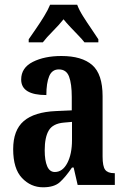

<svg xmlns="http://www.w3.org/2000/svg" viewBox="-20 -786 534 816"><path d="M163 10Q111 10 73.5 -29.5Q36 -69 36 -152Q36 -233 81 -271.5Q126 -310 218 -314L285 -317V-374Q285 -430 273.5 -460.5Q262 -491 230 -491Q201 -491 189 -462Q177 -433 177 -382Q70 -382 70 -448Q70 -498 119.5 -523Q169 -548 241 -548Q328 -548 372 -509.5Q416 -471 416 -377V-121Q416 -79 427 -64.5Q438 -50 465 -50H468V0H310L293 -74H286Q258 -33 234 -11.5Q210 10 163 10ZM213 -55Q246 -55 266 -93Q286 -131 286 -191V-268L252 -265Q205 -261 187.5 -232Q170 -203 170 -147Q170 -104 180.5 -79.5Q191 -55 213 -55ZM102 -619Q115 -638 133 -664Q151 -690 167.5 -717Q184 -744 193 -766H308Q316 -744 333 -717Q350 -690 368 -664Q386 -638 398 -619V-606H339Q330 -618 313.5 -635Q297 -652 279.5 -670.5Q262 -689 250 -704Q231 -680 204.5 -653.5Q178 -627 162 -606H102Z"/></svg>

Font: Noto Serif Ethiopic ExtraCondensed
Style: Bold
Weight: 700
Width: 2
Designer: Monotype Design Team
Foundry: Monotype Imaging Inc.
Version: Version 2.102; ttfautohint (v1.8.4.7-5d5b)